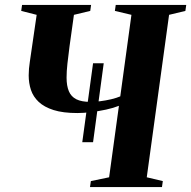

<svg xmlns="http://www.w3.org/2000/svg" viewBox="-20 -763 780 783"><path d="M315.5 -183 359.5 -505H403L359.5 -183ZM347 0 350.5 -24.5 425 -40 465 -331.5Q442.5 -322.5 412.5 -316Q382.5 -309.5 351.8 -305.8Q321 -302 295.5 -302Q237 -302 198.5 -314.2Q160 -326.5 137.8 -347.5Q115.5 -368.5 106.2 -396.2Q97 -424 97 -455.5Q97 -469 98.2 -483Q99.5 -497 101.5 -510L129.5 -702.5L66.5 -718.5L70 -743H351.5L348 -718.5L281.5 -702.5L263.5 -573.5Q258.5 -535.5 255 -503.8Q251.5 -472 251.5 -446.5Q251.5 -413 260.8 -391Q270 -369 291.2 -358.2Q312.5 -347.5 349.5 -347.5Q366 -347.5 388.5 -350.2Q411 -353 433.2 -358.2Q455.5 -363.5 470.5 -370L516 -702.5L448.5 -718.5L452 -743H739.5L736 -718.5L669.5 -702.5L578.5 -40L644 -24.5L640.5 0Z"/></svg>

Font: Merriweather 120pt
Style: Bold Italic
Weight: 700
Italic angle: -7.8°
Version: Version 2.101